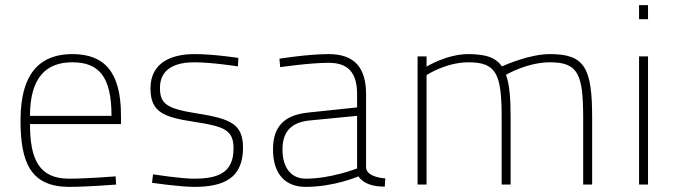

<svg xmlns="http://www.w3.org/2000/svg" viewBox="-20 -720 2638 749"><path d="M249 -23C133 -23 97 -98 97 -236H452V-269C452 -442 385 -509 262 -509C148 -509 60 -448 60 -250C60 -87 99 8 248 9C321 9 433 0 433 0L431 -32C431 -32 319 -23 249 -23ZM97 -268C97 -420 162 -477 262 -477C366 -477 415 -421 415 -268Z M910 -494C910 -494 815 -509 738 -509C657 -509 567 -481 567 -375C567 -282 619 -263 736 -245C855 -227 891 -213 891 -141C891 -45 830 -23 736 -23C685 -23 577 -40 577 -40L573 -7C573 -7 681 9 738 9C856 9 928 -27 928 -144C928 -238 877 -257 746 -278C631 -296 604 -315 604 -377C604 -458 674 -477 738 -477C806 -477 908 -461 908 -461Z M1408 -353C1408 -456 1363 -509 1262 -509C1182 -509 1070 -491 1070 -491L1073 -458C1073 -458 1189 -475 1262 -475C1335 -475 1373 -440 1373 -353V-301L1183 -281C1084 -271 1045 -222 1045 -137C1045 -40 1094 9 1172 9C1285 9 1378 -32 1378 -32C1400 -1 1438 8 1481 8L1483 -24C1449 -27 1411 -37 1408 -66ZM1373 -268V-63C1373 -63 1272 -23 1173 -23C1117 -23 1082 -64 1082 -137C1082 -199 1109 -242 1187 -250Z M1644 0V-427C1644 -427 1719 -477 1808 -477C1919 -477 1937 -428 1937 -258V0H1972V-260C1972 -335 1968 -390 1954 -428C1958 -431 2039 -477 2126 -477C2237 -477 2255 -428 2255 -258V0H2290V-260C2290 -454 2262 -509 2126 -509C2046 -509 1952 -467 1938 -461C1922 -484 1899 -498 1866 -504C1849 -507 1830 -509 1808 -509C1722 -509 1644 -460 1644 -460V-500H1609V0Z M2473 0H2508V-500H2473ZM2473 -645H2508V-700H2473Z"/></svg>

Font: TitilliumText22L
Style: 1 wt
Weight: 100
Designer: Campivisivi
Foundry: Campivisivi
Version: 1.000